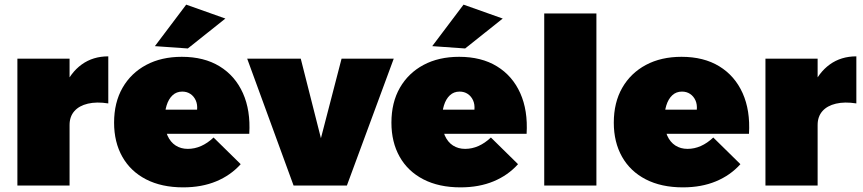

<svg xmlns="http://www.w3.org/2000/svg" viewBox="-20 -800 3723 828"><path d="M447 -354Q397 -362 359 -353Q321 -344 300.5 -320.5Q280 -297 280 -261L230 -271Q230 -358 257 -422.5Q284 -487 332.5 -522Q381 -557 447 -557ZM55 -547H280V0H55Z M830 -327Q832 -350 824 -367.5Q816 -385 801 -395Q786 -405 766 -405Q741 -405 724 -389Q707 -373 698.5 -345.5Q690 -318 690 -284Q690 -243 702.5 -215Q715 -187 737.5 -172.5Q760 -158 790 -158Q849 -158 901 -207L1018 -92Q975 -44 912.5 -18Q850 8 770 8Q677 8 610 -26.5Q543 -61 507.5 -124Q472 -187 472 -271Q472 -358 508.5 -421.5Q545 -485 610.5 -520Q676 -555 764 -555Q860 -555 927 -514Q994 -473 1027.5 -398.5Q1061 -324 1055 -223H661V-327ZM783 -780 952 -720 790 -591 648 -601Z M1046 -547H1277L1364 -204L1453 -547H1678L1476 0H1246Z M2026 -327Q2028 -350 2020 -367.5Q2012 -385 1997 -395Q1982 -405 1962 -405Q1937 -405 1920 -389Q1903 -373 1894.5 -345.5Q1886 -318 1886 -284Q1886 -243 1898.5 -215Q1911 -187 1933.5 -172.5Q1956 -158 1986 -158Q2045 -158 2097 -207L2214 -92Q2171 -44 2108.5 -18Q2046 8 1966 8Q1873 8 1806 -26.5Q1739 -61 1703.5 -124Q1668 -187 1668 -271Q1668 -358 1704.5 -421.5Q1741 -485 1806.5 -520Q1872 -555 1960 -555Q2056 -555 2123 -514Q2190 -473 2223.5 -398.5Q2257 -324 2251 -223H1857V-327ZM1979 -780 2148 -720 1986 -591 1844 -601Z M2327 -742H2552V0H2327Z M2985 -327Q2987 -350 2979 -367.5Q2971 -385 2956 -395Q2941 -405 2921 -405Q2896 -405 2879 -389Q2862 -373 2853.5 -345.5Q2845 -318 2845 -284Q2845 -243 2857.5 -215Q2870 -187 2892.5 -172.5Q2915 -158 2945 -158Q3004 -158 3056 -207L3173 -92Q3130 -44 3067.5 -18Q3005 8 2925 8Q2832 8 2765 -26.5Q2698 -61 2662.5 -124Q2627 -187 2627 -271Q2627 -358 2663.5 -421.5Q2700 -485 2765.5 -520Q2831 -555 2919 -555Q3015 -555 3082 -514Q3149 -473 3182.5 -398.5Q3216 -324 3210 -223H2816V-327Z M3673 -354Q3623 -362 3585 -353Q3547 -344 3526.5 -320.5Q3506 -297 3506 -261L3456 -271Q3456 -358 3483 -422.5Q3510 -487 3558.5 -522Q3607 -557 3673 -557ZM3281 -547H3506V0H3281Z"/></svg>

Font: Alexandria Black
Style: Regular
Weight: 900
Designer: Mohamed Gaber
Foundry: Kief Type Foundry
Version: Version 5.100